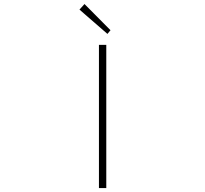

<svg xmlns="http://www.w3.org/2000/svg" viewBox="-20 -953 1040 973"><path d="M481.4 0V-725.6H518.6V0ZM524.4 -781.2 382.8 -904.3 408.2 -932.6 540 -799.8Z"/></svg>

Font: Gen Shin Gothic Monospace ExtraLight
Style: Regular
Weight: 200
Designer: [Source Han Sans]
Ryoko NISHIZUKA  (kana & ideographs); Paul D. Hunt (Latin, Greek & Cyrillic); Wenlong ZHANG  (bopomofo
Version: Version 1.002.20150607